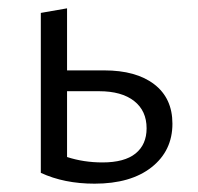

<svg xmlns="http://www.w3.org/2000/svg" viewBox="-20 -440 475 461"><path d="M394 -143Q394 -78 344 -38.5Q294 1 207 1Q134 1 78 -25V-409L141 -420V-271H230Q307 -271 350.5 -237.5Q394 -204 394 -143ZM332 -132Q332 -174 302 -197.5Q272 -221 218 -221H141V-63Q181 -50 226 -50Q279 -50 305.5 -71.5Q332 -93 332 -132Z"/></svg>

Font: Ysabeau Infant
Style: Regular
Weight: 400
Designer: Christian Thalmann (Catharsis Fonts)
Version: Version 0.003